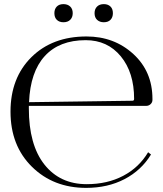

<svg xmlns="http://www.w3.org/2000/svg" viewBox="-20 -904 793 932"><path d="M288 -884Q308 -884 320.5 -872.5Q333 -861 333 -840Q333 -820 321 -808Q309 -796 288 -796Q268 -796 256 -807.5Q244 -819 244 -840Q244 -860 255.5 -872Q267 -884 288 -884ZM484 -884Q504 -884 516 -872.5Q528 -861 528 -840Q528 -820 516.5 -808Q505 -796 484 -796Q464 -796 451.5 -807.5Q439 -819 439 -840Q439 -860 451 -872Q463 -884 484 -884ZM120 -390Q120 -384 120 -378Q120 -201 195.5 -105.5Q271 -10 401 -10Q501 -10 578 -50.5Q655 -91 699 -165L713 -154Q666 -77 584.5 -34.5Q503 8 398 8Q239 8 135 -94.5Q31 -197 31 -362Q31 -526 132.5 -626.5Q234 -727 400 -727Q534 -727 627 -642Q720 -557 720 -424V-419Q720 -407 711 -398.5Q702 -390 689 -390ZM121 -408 623 -415Q631 -415 631 -424Q631 -552 566.5 -630.5Q502 -709 396 -709Q268 -709 197.5 -632Q127 -555 121 -408Z"/></svg>

Font: FoglihtenNo06
Style: Regular
Weight: 500
Designer: gluk (gluksza@wp.pl)
Foundry: gluk (gluksza@wp.pl)
Version: Version 0.76